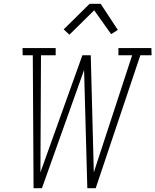

<svg xmlns="http://www.w3.org/2000/svg" viewBox="-20 -987 815 1007"><path d="M156 0 152 -697H99L98 -735H272V-697H195L192 -83L412 -697H456L472 -83L673 -697H601V-735H774L775 -697H716L482 0H438L421 -620L200 0ZM344 -805 314 -833 450 -967H508L598 -830L563 -808L474 -933Z"/></svg>

Font: Iosevka Etoile Extralight
Style: Italic
Weight: 200
Italic angle: -9°
Designer: Belleve Invis
Foundry: Belleve Invis
Version: Version 22.1.2; ttfautohint (v1.8.4)